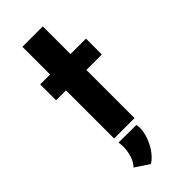

<svg xmlns="http://www.w3.org/2000/svg" viewBox="-269 -673 931 931"><g transform="rotate(-45 197.0 -207.5)"><path d="M113 -629H253V-439H359V-330H253V0H113V-330H45V-439H113ZM152 214 80 166Q102 145 111.5 104.5Q121 64 114 29L236 30Q242 58 232.5 93.5Q223 129 202.5 161.5Q182 194 152 214Z"/></g></svg>

Font: Reem Kufi
Style: Bold
Weight: 700
Designer: Khaled Hosny
Version: Version 1.001